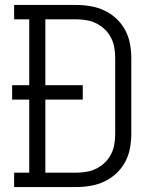

<svg xmlns="http://www.w3.org/2000/svg" viewBox="-20 -755 640 775"><path d="M37 0V-58H98V-353H29V-411H98V-677H37V-735H287Q317 -735 346 -730Q375 -725 401.5 -712.5Q428 -700 449.5 -680Q471 -660 485 -634Q499 -608 504.5 -579Q510 -550 510 -521V-215Q510 -185 504.5 -156Q499 -127 485 -101Q471 -75 449.5 -55Q428 -35 401.5 -22.5Q375 -10 346 -5Q317 0 287 0ZM287 -58Q308 -58 329 -61.5Q350 -65 369 -74.5Q388 -84 403.5 -99Q419 -114 428.5 -133Q438 -152 441.5 -172.5Q445 -193 445 -215V-521Q445 -542 441.5 -562.5Q438 -583 428.5 -602Q419 -621 403.5 -636Q388 -651 369 -660.5Q350 -670 329 -673.5Q308 -677 287 -677H163V-411H314V-353H163V-58Z"/></svg>

Font: Iosevka Curly Slab LtEx
Style: Regular
Weight: 300
Width: 7
Monospace: yes
Designer: Belleve Invis
Foundry: Belleve Invis
Version: Version 11.1.0; ttfautohint (v1.8.3)